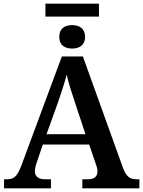

<svg xmlns="http://www.w3.org/2000/svg" viewBox="-20 -1020 775 1040"><path d="M226 -930H516V-1000H226ZM371 -757C409 -757 441 -775 441 -820C441 -866 409 -884 371 -884C331 -884 301 -866 301 -820C301 -775 331 -757 371 -757ZM2 0H256V-49H222C191 -49 169 -63 169 -92C169 -106 174 -127 180 -143L212 -237H463L499 -132C504 -119 508 -105 508 -91C508 -61 486 -49 459 -49H426V0H735V-49H719C684 -49 663 -63 645 -114L429 -714H315L96 -124C73 -62 54 -49 17 -49H2ZM232 -293 295 -468C313 -520 330 -572 341 -616C352 -569 370 -512 387 -462L443 -293Z"/></svg>

Font: Noto Serif Semi
Style: Regular
Weight: 600
Designer: Monotype Design Team
Foundry: Monotype Imaging Inc.
Version: Version 1.002